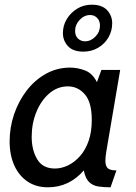

<svg xmlns="http://www.w3.org/2000/svg" viewBox="-20 -788 580 818"><path d="M184 10Q134 10 97.5 -14.5Q61 -39 41 -83Q21 -127 21 -186Q21 -245 40 -301Q59 -357 93.5 -402Q128 -447 175.5 -473.5Q223 -500 279 -500Q310 -500 342 -488Q374 -476 393 -438L412 -490H492L433 -143Q431 -131 430 -121Q429 -111 429 -104Q429 -80 439.5 -71Q450 -62 476 -62L451 10Q422 10 399 6.5Q376 3 360 -12Q344 -27 337 -62Q307 -27 268.5 -8.5Q230 10 184 10ZM214 -70Q242 -70 270 -83.5Q298 -97 321 -123Q344 -149 357.5 -187.5Q371 -226 371 -277Q371 -352 341.5 -386Q312 -420 269 -420Q225 -420 190 -390Q155 -360 135 -311Q115 -262 115 -205Q115 -149 138.5 -109.5Q162 -70 214 -70ZM335 -568Q291 -568 269.5 -591.5Q248 -615 248 -647Q248 -680 265 -707.5Q282 -735 309.5 -751.5Q337 -768 371 -768Q415 -768 436.5 -744.5Q458 -721 458 -689Q458 -656 442 -628.5Q426 -601 398 -584.5Q370 -568 335 -568ZM342 -612Q367 -612 386.5 -632Q406 -652 406 -679Q406 -699 394 -711.5Q382 -724 364 -724Q339 -724 319.5 -703.5Q300 -683 300 -656Q300 -635 312.5 -623.5Q325 -612 342 -612Z"/></svg>

Font: Cabin VF Beta
Style: Italic
Weight: 400
Italic angle: -7°
Designer: Pablo Impallari
Foundry: Pablo Impallari. http://www.impallari.com Igino Marini. http://www.ikern.com
Version: Version 2.300